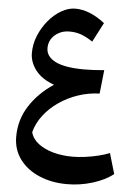

<svg xmlns="http://www.w3.org/2000/svg" viewBox="-65 -711 767 1115"><g transform="rotate(5 318.5 -154.0)"><path d="M243.2 -212.4Q170.9 -238.3 135 -285.2Q99.1 -332 99.1 -385.3Q99.1 -438 119.6 -487.5Q140.1 -537.1 173.6 -576.9Q207 -616.7 247.8 -640.1Q288.6 -663.6 328.6 -663.6Q412.6 -663.6 501 -594.2L442.4 -481.4Q405.3 -505.9 374.5 -517.1Q343.8 -528.3 307.1 -528.3Q256.8 -528.3 221.9 -498Q187 -467.8 187 -421.4Q187 -371.6 242.4 -344Q297.9 -316.4 410.6 -316.4Q463.4 -316.4 526.4 -322.3L511.7 -184.6Q447.8 -182.6 387.5 -162.4Q327.1 -142.1 276.6 -107.4Q226.1 -72.8 190.7 -26.9Q155.3 19 141.1 72.8Q150.9 111.3 186.5 138.7Q222.2 166 274.4 180.2Q326.7 194.3 386.2 194.3Q419.9 194.3 459.2 189.2Q498.5 184.1 535.9 175Q573.2 166 601.6 154.3L636.7 273.9Q588.9 311.5 516.6 333.7Q444.3 356 368.7 356Q278.8 356 206.8 325.4Q134.8 294.9 92.8 238.8Q50.8 182.6 50.8 106.9Q50.8 7.3 103.5 -74Q156.2 -155.3 243.2 -212.4Z"/></g></svg>

Font: Pinar DS4-SemiBold
Style: Regular
Weight: 600
Designer: Amin Abedi
Version: Version 2.000